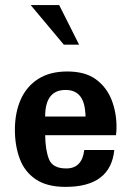

<svg xmlns="http://www.w3.org/2000/svg" viewBox="-20 -730 520 762"><path d="M240.2 11.7Q166 11.7 121.6 -18.6Q77.1 -48.8 58.1 -100.6Q39.1 -152.3 39.1 -214.8Q39.1 -282.2 62 -334.5Q85 -386.7 131.3 -416.5Q177.7 -446.3 247.1 -446.3Q318.4 -446.3 360.8 -415Q403.3 -383.8 422.9 -333.5Q442.4 -283.2 442.4 -226.6Q442.4 -217.8 441.9 -209.5Q441.4 -201.2 440.4 -193.4H159.2Q160.2 -132.8 174.8 -97.2Q189.5 -61.5 243.2 -61.5Q305.7 -61.5 314.5 -134.8H433.6Q418.9 11.7 240.2 11.7ZM159.2 -267.6H319.3Q319.3 -272.5 319.3 -276.4Q319.3 -280.3 318.4 -284.2Q312.5 -373 240.2 -373Q159.2 -373 159.2 -267.6ZM233.4 -552.7 101.6 -710H214.8L293.9 -552.7Z"/></svg>

Font: Padauk Book
Style: Bold
Weight: 700
Designer: Debbi Hosken, Becca Hirsbrunner Spalinger
Foundry: SIL International
Version: Version 5.000